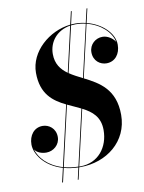

<svg xmlns="http://www.w3.org/2000/svg" viewBox="-98 -897 783 1045"><g transform="rotate(-10 294.0 -375.0)"><path d="M368 -830 351.5 -758.5C233 -745.5 122.5 -649.5 122.5 -532.5C122.5 -415 185.5 -368.5 254.5 -335L178 -2C97 -25.5 52.5 -78 39.5 -124C52 -104.5 78 -95.5 104 -95.5C142 -95.5 179 -125 179 -168.5C179 -216.5 142 -242 107.5 -242C60 -242 30.5 -202.5 30.5 -152.5C30.5 -101.5 76 -27.5 177 2L159 80H164L181.5 3C205 9.5 231 13.5 260.5 14.5L245.5 80H250L265 14.5C267.5 14.5 270 14.5 272.5 14.5C417.5 14.5 539.5 -80.5 539.5 -227.5C539.5 -369 454.5 -417 373.5 -458L440 -748C515.5 -729.5 571.5 -677.5 581.5 -623C570 -643 540.5 -663.5 512.5 -663C475 -663.5 439 -634 439 -590.5C439 -541.5 476 -517 510 -517C558 -517 587.5 -555.5 587.5 -606.5C587.5 -671.5 522.5 -731.5 441 -752L459 -830H454.5L436.5 -753C418.5 -757.5 399 -760 379.5 -760C372 -760 364 -759.5 356.5 -759L372.5 -830ZM379.5 -755.5C399 -755.5 418 -753.5 436 -749L369.5 -460C344 -473 318.5 -485.5 297 -500.5L355.5 -754C363 -755 371.5 -755.5 379.5 -755.5ZM230.5 -617.5C230.5 -684.5 275.5 -741.5 350.5 -753.5L293 -503C256.5 -529 230.5 -562.5 230.5 -617.5ZM182.5 -1 258.5 -333C283.5 -321 309 -310.5 332.5 -298.5L261.5 10C232 9.5 205.5 5.5 182.5 -1ZM431 -162.5C431 -68.5 372 10.5 272 10.5C270 10.5 268 10.5 266 10.5L336.5 -296.5C389 -269.5 431 -235.5 431 -162.5Z"/></g></svg>

Font: Bodoni* 36pt Medium
Style: Italic
Weight: 500
Italic angle: -13°
Version: Version 2.3